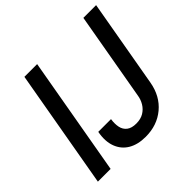

<svg xmlns="http://www.w3.org/2000/svg" viewBox="-175 -877 1066 1066"><g transform="rotate(-45 357.5 -344.0)"><path d="M29 0 152 -700H252L129 0ZM393 12Q332 12 290.5 -12.5Q249 -37 231.5 -83.5Q214 -130 226 -194H326Q321 -161 326.5 -134.5Q332 -108 352 -92.5Q372 -77 408 -77Q443 -77 467 -91.5Q491 -106 505.5 -130Q520 -154 524 -182L615 -700H715L624 -182Q608 -92 545.5 -40Q483 12 393 12Z"/></g></svg>

Font: DM Sans 20pt Medium
Style: Italic
Weight: 500
Italic angle: -10°
Version: Version 4.004;gftools[0.9.30]